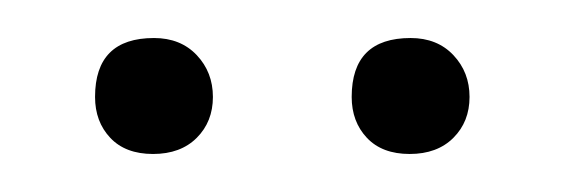

<svg xmlns="http://www.w3.org/2000/svg" viewBox="-20 -546 297 101"><path d="M30 -495Q30 -526 61 -526Q75 -526 83.5 -517Q92 -508 92 -495Q92 -482 83.5 -473.5Q75 -465 60.5 -465Q46 -465 38 -473.5Q30 -482 30 -495ZM165 -495Q165 -526 196 -526Q210 -526 218.5 -517Q227 -508 227 -495Q227 -482 218.5 -473.5Q210 -465 195.5 -465Q181 -465 173 -473.5Q165 -482 165 -495Z"/></svg>

Font: Flamenco
Style: Regular
Weight: 400
Designer: Luciano Vergara
Foundry: Luciano Vergara
Version: Version 1.002